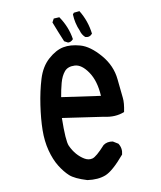

<svg xmlns="http://www.w3.org/2000/svg" viewBox="-48 -665 596 710"><g transform="rotate(-5 250.0 -310.5)"><path d="M248 2Q201 -8 182 -22.5Q163 -37 145 -61Q127 -85 114.5 -120Q102 -155 99 -196.5Q96 -238 99 -289.5Q102 -341 111.5 -386Q121 -431 147.5 -459Q174 -487 201.5 -495Q229 -503 265.5 -496Q302 -489 342 -450Q382 -411 391.5 -359.5Q401 -308 405 -289.5Q409 -271 405 -237Q372 -220 329 -226Q290 -228 251.5 -230.5Q213 -233 174 -235Q180 -149 190.5 -130.5Q201 -112 214.5 -99Q228 -86 243.5 -78.5Q259 -71 273.5 -76Q288 -81 319 -122Q333 -134 354 -132L374 -122Q388 -104 384 -81Q343 -23 315.5 -9.5Q288 4 248 2ZM325 -304Q317 -360 290.5 -392.5Q264 -425 238 -424Q212 -423 200.5 -406.5Q189 -390 184.5 -364.5Q180 -339 178 -312ZM221 -511 207 -517Q188 -553 170 -590L176 -604L197 -607Q229 -568 240 -522Q232 -511 221 -511ZM286 -526Q273 -536 268 -551Q252 -580 248 -613L252 -619L273 -623Q302 -584 312 -536Q302 -522 286 -526Z"/></g></svg>

Font: Kosefont JP
Style: Regular
Weight: 400
Designer: Nozomi Seto 瀬戸のぞみ
Version: Version 3.00;June 19, 2020